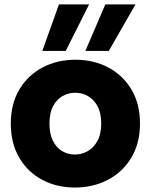

<svg xmlns="http://www.w3.org/2000/svg" viewBox="-20 -834 677 862"><path d="M316.1 7.9Q234.4 7.9 169.3 -26.8Q104.1 -61.5 66.3 -126.3Q28.5 -191.1 28.5 -279.2Q28.5 -367.8 66.8 -432Q105.1 -496.3 170.9 -531.1Q236.8 -565.8 318.5 -565.8Q400.6 -565.8 466.3 -531.1Q531.9 -496.3 570.2 -432Q608.5 -367.8 608.5 -279.2Q608.5 -191.1 569.7 -126.3Q530.9 -61.5 464.6 -26.8Q398.3 7.9 316.1 7.9ZM316.1 -140.2Q347 -140.2 373.8 -155.4Q400.7 -170.6 417.6 -201.6Q434.4 -232.5 434.4 -279.2Q434.4 -326.8 417.8 -357.3Q401.2 -387.7 374.8 -402.7Q348.4 -417.7 317.5 -417.7Q287.2 -417.7 260.8 -402.7Q234.3 -387.7 218.2 -357.3Q202.1 -326.8 202.1 -279.2Q202.1 -232.5 217.7 -201.6Q233.4 -170.6 259.3 -155.4Q285.3 -140.2 316.1 -140.2ZM244.7 -814.3H380.1L275 -605.2H169.9ZM452.9 -814.3H588.4L468.3 -605.2H363.2Z"/></svg>

Font: Poppins Variable
Style: Regular
Weight: 100
Designer: Jonny Pinhorn
Foundry: Indian Type Foundry
Version: Version 6.000